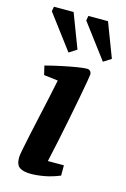

<svg xmlns="http://www.w3.org/2000/svg" viewBox="-117 -802 571 868"><g transform="rotate(15 169.0 -368.5)"><path d="M118 10Q84 10 66 -1.5Q48 -13 48 -48Q48 -57 53.5 -85.5Q59 -114 68 -156Q77 -198 87.5 -245.5Q98 -293 108.5 -341Q119 -389 127 -429L61 -437L51 -479Q89 -489 127 -497Q165 -505 196 -510Q227 -515 241 -515Q251 -515 256.5 -509Q262 -503 262 -493Q262 -489 256.5 -457.5Q251 -426 242 -378.5Q233 -331 222 -275.5Q211 -220 199.5 -165Q188 -110 178 -66H253V-18Q217 -3 182 3.5Q147 10 118 10ZM302 -564 181 -725 185 -747H277L338 -587ZM141 -564 20 -725 24 -747H116L177 -587Z"/></g></svg>

Font: Manuale
Style: Bold Italic
Weight: 700
Italic angle: -11°
Version: Version 1.002